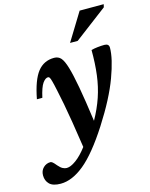

<svg xmlns="http://www.w3.org/2000/svg" viewBox="-197 -755 864 1106"><g transform="rotate(-15 234.5 -202.5)"><path d="M50.5 -240.5H18Q39 -350.5 76.2 -398Q113.5 -445.5 175 -445.5Q200 -445.5 215.2 -428.5Q230.5 -411.5 244 -366Q257 -323 271.5 -243.2Q286 -163.5 303.5 -35.5Q338 -97 358.5 -157.5Q379 -218 387.5 -285Q396 -352 395.5 -433Q411 -437.5 433.2 -440Q455.5 -442.5 474.5 -442.5Q501.5 -442.5 501.5 -418.5Q501.5 -354.5 461.2 -245.2Q421 -136 331 4.5Q240.5 145 167.2 205Q94 265 25.5 265Q-20.5 265 -41 244.8Q-61.5 224.5 -61.5 192.5Q-61.5 164.5 -43.5 147Q-25.5 129.5 -1 129.5Q4.5 129.5 11.8 135.2Q19 141 32 157Q45.5 173 58 179.8Q70.5 186.5 82 186.5Q105.5 186.5 138.2 162.8Q171 139 205 94Q192 4.5 181.2 -60.2Q170.5 -125 161.5 -172.8Q152.5 -220.5 144 -258.5Q135.5 -299 130.2 -317.8Q125 -336.5 121.2 -341.5Q117.5 -346.5 112.5 -346.5Q96.5 -346.5 80.2 -323.8Q64 -301 50.5 -240.5ZM286.5 -504.5 388 -670H531.5L527.5 -652.5L332 -504.5Z"/></g></svg>

Font: Newsreader 16pt
Style: Bold Italic
Weight: 700
Italic angle: -17°
Designer: Hugues Gentile
Foundry: Production Type
Version: Version 1.003; ttfautohint (v1.8.3)